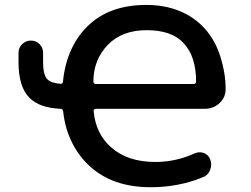

<svg xmlns="http://www.w3.org/2000/svg" viewBox="-20 -785 1040 794"><path d="M603.5 -10.7Q524.4 -10.7 460.9 -32.7Q397.5 -54.7 349.1 -99.6Q300.8 -144.5 273.4 -205.1Q248 -258.8 241.2 -325.2Q239.3 -335 230.5 -335Q142.6 -338.9 101.6 -380.9Q56.6 -425.8 56.6 -527.3V-566.4Q56.6 -587.9 71.8 -602.5Q86.9 -617.2 107.9 -617.2Q128.9 -617.2 143.6 -602.5Q158.2 -587.9 158.2 -566.4V-529.3Q158.2 -473.6 176.8 -456.1Q192.4 -441.4 230.5 -438.5Q239.3 -437.5 240.2 -447.3Q247.1 -515.6 270.5 -570.3Q295.9 -630.9 341.3 -675.8Q386.7 -720.7 447.8 -742.7Q508.8 -764.6 584 -764.6Q660.2 -764.6 720.7 -740.2Q782.2 -715.8 826.2 -667.5Q870.1 -619.1 891.6 -549.8Q913.1 -481.4 913.1 -416Q913.1 -382.8 888.7 -359.4Q863.3 -335 826.2 -335H376Q372.1 -335 369.1 -332Q366.2 -329.1 367.2 -325.2Q376 -231.4 439.5 -175.8Q507.8 -115.2 622.1 -115.2Q707 -115.2 784.2 -150.4Q794.9 -155.3 805.7 -155.3Q814.5 -155.3 823.2 -152.3Q842.8 -144.5 849.6 -125Q853.5 -115.2 853.5 -104.5Q853.5 -92.8 848.6 -81.1Q839.8 -59.6 818.4 -51.8Q717.8 -10.7 603.5 -10.7ZM781.2 -437.5Q785.2 -437.5 788.1 -440.4Q791 -443.4 791 -447.3Q791 -550.8 740.2 -605.5Q691.4 -660.2 586.9 -660.2Q485.4 -660.2 426.8 -600.6Q366.2 -538.1 366.2 -447.3Q366.2 -443.4 369.1 -440.4Q372.1 -437.5 376 -437.5Z"/></svg>

Font: Rounded-X Mgen+ 2m medium
Style: Regular
Weight: 500
Designer: [Source Han Sans]
Ryoko NISHIZUKA  (kana & ideographs); Paul D. Hunt (Latin, Greek & Cyrillic); Wenlong ZHANG  (bopomofo
Version: Version 1.059.20150602